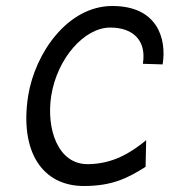

<svg xmlns="http://www.w3.org/2000/svg" viewBox="-20 -610 566 641"><path d="M74 -290C45 -104 121 11 260 11C354 11 406 -15 466 -53L468 -142C416 -99 355 -62 272 -62C173 -62 134 -180 151 -290C171 -416 262 -518 348 -518C422 -518 470 -477 457 -397L523 -395C537 -482 505 -590 355 -590C206 -590 97 -433 74 -290Z"/></svg>

Font: Charger Pro
Style: NarObl
Weight: 400
Designer: Jasper
Foundry: Cannot Into Space Fonts
Version: Version 1.09